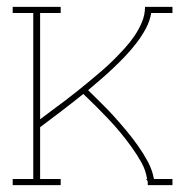

<svg xmlns="http://www.w3.org/2000/svg" viewBox="-20 -540 540 560"><path d="M17 0V-18H77V-502H17V-520H157V-502H97V-192Q115 -206 133.5 -219.5Q152 -233 170.5 -247Q189 -261 207 -275.5Q225 -290 242.5 -304.5Q260 -319 277.5 -334Q295 -349 311.5 -365.5Q328 -382 343.5 -399Q359 -416 372 -435Q385 -454 394 -475.5Q403 -497 403 -520H483V-502H421Q417 -478 405 -456Q393 -434 378 -414.5Q363 -395 346 -377Q329 -359 311 -342Q293 -325 274.5 -309Q256 -293 237 -277Q256 -258 275.5 -239Q295 -220 313 -200Q331 -180 348.5 -159Q366 -138 382 -115.5Q398 -93 411 -69Q424 -45 429 -18H483V0H411Q411 -3 411 -6.5Q411 -10 410 -13L406 -18H409Q405 -44 392 -67Q379 -90 363.5 -111.5Q348 -133 331.5 -153Q315 -173 297 -192Q279 -211 260.5 -229.5Q242 -248 223 -266Q192 -241 160.5 -217Q129 -193 97 -169V-18H157V0Z"/></svg>

Font: Iosevka Curly Slab Thin
Style: Regular
Weight: 100
Monospace: yes
Designer: Belleve Invis
Foundry: Belleve Invis
Version: Version 22.1.2; ttfautohint (v1.8.4)